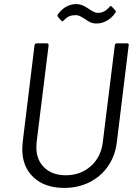

<svg xmlns="http://www.w3.org/2000/svg" viewBox="-20 -912 669 940"><path d="M89 -182Q89 -192 91 -216L149 -690Q149 -694 152 -697Q155 -700 160 -700H209Q218 -700 218 -690L159 -214Q158 -206 158 -191Q158 -129 197 -91.5Q236 -54 302 -54Q374 -54 424 -98Q474 -142 483 -214L542 -690Q542 -694 545 -697Q548 -700 553 -700H602Q612 -700 610 -690L552 -216Q544 -149 509 -98.5Q474 -48 418.5 -20Q363 8 294 8Q200 8 144.5 -43.5Q89 -95 89 -182ZM396 -819Q380 -829 370.5 -833.5Q361 -838 350 -838Q333 -838 319.5 -832.5Q306 -827 293 -813Q287 -804 280 -811L264 -829Q259 -836 264 -843Q301 -892 354 -892Q369 -892 381 -887Q393 -882 402 -876.5Q411 -871 414 -869Q417 -867 426.5 -861Q436 -855 444 -852Q452 -849 460 -849Q491 -849 515 -877Q522 -887 528 -879L544 -862Q547 -859 547 -855Q547 -851 543 -847Q526 -823 502 -810Q478 -797 453 -797Q435 -797 422 -803Q409 -809 396 -819Z"/></svg>

Font: Barlow
Style: Italic
Weight: 400
Italic angle: -7°
Designer: Jeremy Tribby
Foundry: Tribby Type
Version: Version 1.408